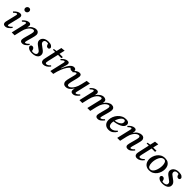

<svg xmlns="http://www.w3.org/2000/svg" viewBox="562 -2707 4698 4698"><g transform="rotate(45 2911.0 -358.0)"><path d="M269 -113Q282 -104 292 -93Q258 -48 218.5 -18Q179 12 131 12Q94 12 77 -6.5Q60 -25 60 -56Q60 -67 62 -79.5Q64 -92 67 -105L127 -355Q134 -384 134 -393Q134 -417 116 -417Q102 -417 79.5 -401.5Q57 -386 35 -363Q28 -368 22.5 -373Q17 -378 12 -384Q52 -431 94.5 -454.5Q137 -478 174 -478Q208 -478 222.5 -460.5Q237 -443 237 -417Q237 -408 235.5 -397.5Q234 -387 232 -376L168 -110Q167 -103 164 -92.5Q161 -82 161 -72Q161 -63 165 -57Q169 -51 179 -51Q196 -51 222 -69Q248 -87 269 -113ZM223 -594Q196 -594 179 -612Q162 -630 162 -656Q162 -686 183.5 -707.5Q205 -729 235 -729Q262 -729 278 -711.5Q294 -694 294 -668Q294 -638 274 -616Q254 -594 223 -594Z M495 -182 453 0H353L435 -355Q442 -384 442 -393Q442 -417 424 -417Q410 -417 387.5 -401.5Q365 -386 343 -363Q336 -368 330.5 -373Q325 -378 320 -384Q360 -431 402.5 -454.5Q445 -478 482 -478Q516 -478 530 -461Q544 -444 544 -421Q544 -409 540.5 -392.5Q537 -376 534 -358H537Q575 -419 626.5 -449.5Q678 -480 726 -480Q774 -480 799.5 -453.5Q825 -427 825 -389Q825 -368 817.5 -333Q810 -298 799 -258Q788 -218 777 -179.5Q766 -141 758.5 -111.5Q751 -82 751 -70Q751 -63 755 -57Q759 -51 769 -51Q786 -51 812 -69Q838 -87 859 -113Q872 -104 882 -93Q848 -48 808.5 -18Q769 12 721 12Q684 12 667 -6.5Q650 -25 650 -53Q650 -73 657.5 -106Q665 -139 676 -178Q687 -217 697.5 -255.5Q708 -294 715.5 -326Q723 -358 723 -376Q723 -396 714 -409Q705 -422 682 -422Q653 -422 617 -397Q581 -372 548.5 -321Q516 -270 497 -190Z M1062 12Q983 12 941 -16Q899 -44 899 -75Q899 -92 912 -107Q925 -122 950 -122Q975 -122 990.5 -108Q1006 -94 1014.5 -72Q1023 -50 1026 -28Q1037 -25 1047.5 -24Q1058 -23 1068 -23Q1109 -23 1137 -40.5Q1165 -58 1165 -93Q1165 -124 1141.5 -145.5Q1118 -167 1072 -198Q1045 -217 1019.5 -237.5Q994 -258 978 -283Q962 -308 962 -339Q962 -371 981.5 -403.5Q1001 -436 1043 -457.5Q1085 -479 1150 -479Q1222 -479 1258 -454Q1294 -429 1294 -400Q1294 -385 1283.5 -369Q1273 -353 1247 -353Q1214 -353 1196.5 -379.5Q1179 -406 1175 -436Q1154 -441 1133 -441Q1093 -441 1072 -422.5Q1051 -404 1051 -375Q1051 -344 1075.5 -321.5Q1100 -299 1147 -267Q1174 -249 1199 -228.5Q1224 -208 1240 -182.5Q1256 -157 1256 -122Q1256 -80 1231 -50Q1206 -20 1162 -4Q1118 12 1062 12Z M1656 -413H1541L1478 -139Q1469 -100 1469 -83Q1469 -67 1476 -57.5Q1483 -48 1501 -48Q1522 -48 1551 -65.5Q1580 -83 1603 -112Q1616 -103 1626 -92Q1591 -43 1546 -15Q1501 13 1453 13Q1421 13 1402.5 0Q1384 -13 1377 -31.5Q1370 -50 1370 -66Q1370 -77 1372 -93Q1374 -109 1379 -132L1441 -413H1366Q1366 -421 1367 -428Q1368 -435 1371 -442L1450 -454Q1457 -483 1465.5 -519.5Q1474 -556 1481 -589Q1505 -591 1530.5 -593.5Q1556 -596 1580 -600L1583 -596Q1576 -566 1569 -535.5Q1562 -505 1551 -457H1664Q1664 -445 1662 -434.5Q1660 -424 1656 -413Z M1789 0H1689L1771 -355Q1778 -384 1778 -393Q1778 -417 1760 -417Q1746 -417 1723.5 -401.5Q1701 -386 1679 -363Q1672 -368 1666.5 -373Q1661 -378 1656 -384Q1696 -431 1739 -454.5Q1782 -478 1819 -478Q1852 -478 1863 -462.5Q1874 -447 1874 -426Q1874 -413 1870 -395.5Q1866 -378 1854 -337L1822 -234L1828 -233Q1880 -358 1930 -419Q1980 -480 2038 -480Q2073 -480 2087.5 -462Q2102 -444 2102 -423Q2102 -398 2086 -384Q2070 -370 2048 -370Q2032 -370 2014 -378.5Q1996 -387 1984 -406Q1953 -386 1917 -333.5Q1881 -281 1847.5 -197.5Q1814 -114 1789 0Z M2454 -309 2489 -459Q2513 -461 2538 -463.5Q2563 -466 2587 -469L2590 -465L2508 -111Q2507 -104 2504 -93Q2501 -82 2501 -72Q2501 -63 2505 -57Q2509 -51 2519 -51Q2536 -51 2562 -69Q2588 -87 2609 -113Q2622 -104 2632 -93Q2598 -48 2558.5 -18Q2519 12 2471 12Q2434 12 2418 -6.5Q2402 -25 2402 -53Q2402 -81 2413 -115H2408Q2368 -49 2323 -18.5Q2278 12 2228 12Q2177 12 2151.5 -16.5Q2126 -45 2126 -86Q2126 -108 2132.5 -141.5Q2139 -175 2148.5 -212.5Q2158 -250 2167.5 -286Q2177 -322 2183.5 -350.5Q2190 -379 2190 -394Q2190 -417 2172 -417Q2158 -417 2135.5 -401.5Q2113 -386 2091 -363Q2084 -368 2078.5 -373Q2073 -378 2068 -384Q2108 -431 2150.5 -454.5Q2193 -478 2230 -478Q2264 -478 2278 -460Q2292 -442 2292 -415Q2292 -389 2282.5 -346Q2273 -303 2260 -255Q2247 -207 2237.5 -164.5Q2228 -122 2228 -97Q2228 -77 2237 -62.5Q2246 -48 2268 -48Q2296 -48 2331 -75Q2366 -102 2399.5 -160Q2433 -218 2454 -309Z M3331 12Q3294 12 3276.5 -6.5Q3259 -25 3259 -53Q3259 -73 3266.5 -106Q3274 -139 3284.5 -178.5Q3295 -218 3306 -257Q3317 -296 3324.5 -328.5Q3332 -361 3332 -380Q3332 -396 3325.5 -409Q3319 -422 3298 -422Q3274 -422 3238 -398.5Q3202 -375 3167.5 -322.5Q3133 -270 3112 -182L3069 0H2969L3049 -339Q3053 -355 3055 -367Q3057 -379 3057 -389Q3057 -405 3051 -413.5Q3045 -422 3027 -422Q2996 -422 2959.5 -396Q2923 -370 2891 -317Q2859 -264 2839 -182L2796 0H2696L2778 -355Q2785 -384 2785 -393Q2785 -417 2767 -417Q2753 -417 2730.5 -401.5Q2708 -386 2686 -363Q2679 -368 2673.5 -373Q2668 -378 2663 -384Q2701 -430 2744 -454Q2787 -478 2824 -478Q2859 -478 2873 -460Q2887 -442 2887 -419Q2887 -411 2884.5 -394.5Q2882 -378 2878 -358H2881Q2917 -414 2966 -447Q3015 -480 3065 -480Q3103 -480 3129 -460.5Q3155 -441 3155 -401Q3155 -394 3154.5 -385Q3154 -376 3151 -358H3154Q3192 -417 3241 -448.5Q3290 -480 3339 -480Q3383 -480 3408.5 -456Q3434 -432 3434 -392Q3434 -370 3426.5 -335Q3419 -300 3408 -259.5Q3397 -219 3386 -180.5Q3375 -142 3367.5 -112.5Q3360 -83 3360 -71Q3360 -64 3364 -57.5Q3368 -51 3378 -51Q3395 -51 3421 -69Q3447 -87 3468 -113Q3481 -104 3491 -93Q3457 -48 3417.5 -18Q3378 12 3331 12Z M3945 -398Q3945 -359 3920 -328.5Q3895 -298 3852.5 -276Q3810 -254 3758 -240Q3706 -226 3652 -220Q3646 -189 3646 -162Q3646 -112 3668 -82.5Q3690 -53 3739 -53Q3782 -53 3820 -76Q3858 -99 3887 -136Q3903 -127 3910 -117Q3876 -59 3827 -23.5Q3778 12 3710 12Q3631 12 3585.5 -35.5Q3540 -83 3540 -163Q3540 -219 3562 -275Q3584 -331 3623.5 -377.5Q3663 -424 3717.5 -452Q3772 -480 3836 -480Q3892 -480 3918.5 -458Q3945 -436 3945 -398ZM3660 -255Q3707 -261 3750.5 -277.5Q3794 -294 3822 -321.5Q3850 -349 3850 -389Q3850 -411 3840 -424.5Q3830 -438 3808 -438Q3777 -438 3748 -411.5Q3719 -385 3696 -343Q3673 -301 3660 -255Z M4145 -182 4103 0H4003L4085 -355Q4092 -384 4092 -393Q4092 -417 4074 -417Q4060 -417 4037.5 -401.5Q4015 -386 3993 -363Q3986 -368 3980.5 -373Q3975 -378 3970 -384Q4010 -431 4052.5 -454.5Q4095 -478 4132 -478Q4166 -478 4180 -461Q4194 -444 4194 -421Q4194 -409 4190.5 -392.5Q4187 -376 4184 -358H4187Q4225 -419 4276.5 -449.5Q4328 -480 4376 -480Q4424 -480 4449.5 -453.5Q4475 -427 4475 -389Q4475 -368 4467.5 -333Q4460 -298 4449 -258Q4438 -218 4427 -179.5Q4416 -141 4408.5 -111.5Q4401 -82 4401 -70Q4401 -63 4405 -57Q4409 -51 4419 -51Q4436 -51 4462 -69Q4488 -87 4509 -113Q4522 -104 4532 -93Q4498 -48 4458.5 -18Q4419 12 4371 12Q4334 12 4317 -6.5Q4300 -25 4300 -53Q4300 -73 4307.5 -106Q4315 -139 4326 -178Q4337 -217 4347.5 -255.5Q4358 -294 4365.5 -326Q4373 -358 4373 -376Q4373 -396 4364 -409Q4355 -422 4332 -422Q4303 -422 4267 -397Q4231 -372 4198.5 -321Q4166 -270 4147 -190Z M4897 -413H4782L4719 -139Q4710 -100 4710 -83Q4710 -67 4717 -57.5Q4724 -48 4742 -48Q4763 -48 4792 -65.5Q4821 -83 4844 -112Q4857 -103 4867 -92Q4832 -43 4787 -15Q4742 13 4694 13Q4662 13 4643.5 0Q4625 -13 4618 -31.5Q4611 -50 4611 -66Q4611 -77 4613 -93Q4615 -109 4620 -132L4682 -413H4607Q4607 -421 4608 -428Q4609 -435 4612 -442L4691 -454Q4698 -483 4706.5 -519.5Q4715 -556 4722 -589Q4746 -591 4771.5 -593.5Q4797 -596 4821 -600L4824 -596Q4817 -566 4810 -535.5Q4803 -505 4792 -457H4905Q4905 -445 4903 -434.5Q4901 -424 4897 -413Z M5373 -284Q5373 -233 5356.5 -181Q5340 -129 5307 -85.5Q5274 -42 5225 -15Q5176 12 5112 12Q5058 12 5021.5 -7Q4985 -26 4963 -56Q4941 -86 4931.5 -121.5Q4922 -157 4922 -190Q4922 -233 4937.5 -283Q4953 -333 4985 -378Q5017 -423 5067 -451.5Q5117 -480 5186 -480Q5251 -480 5292.5 -453.5Q5334 -427 5353.5 -382.5Q5373 -338 5373 -284ZM5267 -300Q5267 -362 5247.5 -402.5Q5228 -443 5182 -443Q5146 -443 5117.5 -419Q5089 -395 5069 -355Q5049 -315 5038.5 -267.5Q5028 -220 5028 -172Q5028 -110 5048.5 -67.5Q5069 -25 5116 -25Q5153 -25 5181 -50Q5209 -75 5228 -116Q5247 -157 5257 -205.5Q5267 -254 5267 -300Z M5576 12Q5497 12 5455 -16Q5413 -44 5413 -75Q5413 -92 5426 -107Q5439 -122 5464 -122Q5489 -122 5504.5 -108Q5520 -94 5528.5 -72Q5537 -50 5540 -28Q5551 -25 5561.5 -24Q5572 -23 5582 -23Q5623 -23 5651 -40.5Q5679 -58 5679 -93Q5679 -124 5655.5 -145.5Q5632 -167 5586 -198Q5559 -217 5533.5 -237.5Q5508 -258 5492 -283Q5476 -308 5476 -339Q5476 -371 5495.5 -403.5Q5515 -436 5557 -457.5Q5599 -479 5664 -479Q5736 -479 5772 -454Q5808 -429 5808 -400Q5808 -385 5797.5 -369Q5787 -353 5761 -353Q5728 -353 5710.5 -379.5Q5693 -406 5689 -436Q5668 -441 5647 -441Q5607 -441 5586 -422.5Q5565 -404 5565 -375Q5565 -344 5589.5 -321.5Q5614 -299 5661 -267Q5688 -249 5713 -228.5Q5738 -208 5754 -182.5Q5770 -157 5770 -122Q5770 -80 5745 -50Q5720 -20 5676 -4Q5632 12 5576 12Z"/></g></svg>

Font: Castoro
Style: Italic
Weight: 400
Italic angle: -11°
Designer: John Hudson with Paul Hanslow, assisted by Kaja Sojewska.
Foundry: Tiro Typeworks Ltd.
Version: Version 2.04